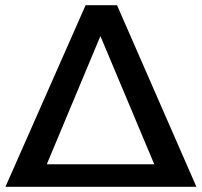

<svg xmlns="http://www.w3.org/2000/svg" viewBox="-20 -720 778 740"><path d="M310 -700H431L737 0H611L367 -581L124 0H1ZM101 -87H629V0H101Z"/></svg>

Font: Alexandria
Style: Regular
Weight: 400
Designer: Mohamed Gaber
Foundry: Kief Type Foundry
Version: Version 5.100